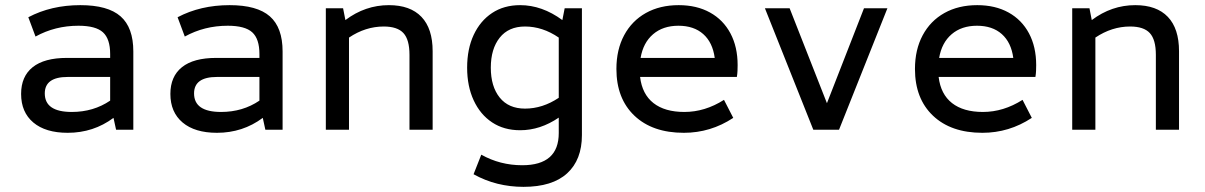

<svg xmlns="http://www.w3.org/2000/svg" viewBox="-20 -504 4680 746"><path d="M243 12Q157 12 109.5 -28Q62 -68 62 -139Q62 -207 107 -243Q152 -279 240 -279H408V-294Q408 -353 380 -378.5Q352 -404 285 -404Q194 -404 118 -362L90 -437Q179 -484 292 -484Q399 -484 448.5 -440.5Q498 -397 498 -304V0H431L421 -46Q343 12 243 12ZM259 -69Q343 -69 408 -113V-205H243Q154 -205 154 -141Q154 -69 259 -69Z M823 12Q737 12 689.5 -28Q642 -68 642 -139Q642 -207 687 -243Q732 -279 820 -279H988V-294Q988 -353 960 -378.5Q932 -404 865 -404Q774 -404 698 -362L670 -437Q759 -484 872 -484Q979 -484 1028.5 -440.5Q1078 -397 1078 -304V0H1011L1001 -46Q923 12 823 12ZM839 -69Q923 -69 988 -113V-205H823Q734 -205 734 -141Q734 -69 839 -69Z M1246 0V-472H1313L1322 -426Q1399 -484 1491 -484Q1574 -484 1617.5 -438.5Q1661 -393 1661 -305V0H1571V-291Q1571 -350 1547.5 -375.5Q1524 -401 1471 -401Q1400 -401 1336 -358V0Z M2014 222Q1962 222 1913.5 210Q1865 198 1820 173L1850 97Q1923 138 2009 138Q2151 138 2151 13V-47Q2079 2 2001 2Q1938 2 1892 -28.5Q1846 -59 1820.5 -114Q1795 -169 1795 -241Q1795 -314 1820.5 -368.5Q1846 -423 1892 -453.5Q1938 -484 2001 -484Q2086 -484 2165 -426L2174 -472H2241V21Q2241 117 2183.5 169.5Q2126 222 2014 222ZM2020 -82Q2088 -82 2151 -124V-358Q2088 -401 2020 -401Q1956 -401 1921.5 -357.5Q1887 -314 1887 -241Q1887 -168 1921.5 -125Q1956 -82 2020 -82Z M2637 12Q2515 12 2445 -54.5Q2375 -121 2375 -236Q2375 -311 2405 -367Q2435 -423 2489.5 -453.5Q2544 -484 2617 -484Q2687 -484 2738.5 -455.5Q2790 -427 2818 -374.5Q2846 -322 2846 -251Q2846 -240 2845.5 -228.5Q2845 -217 2843 -205H2467Q2475 -138 2519 -103.5Q2563 -69 2639 -69Q2719 -69 2793 -116L2829 -46Q2741 12 2637 12ZM2469 -279H2757Q2749 -339 2712.5 -371.5Q2676 -404 2616 -404Q2556 -404 2517.5 -371Q2479 -338 2469 -279Z M3140 0 2952 -472H3048L3193 -103L3337 -472H3428L3240 0Z M3797 12Q3675 12 3605 -54.5Q3535 -121 3535 -236Q3535 -311 3565 -367Q3595 -423 3649.5 -453.5Q3704 -484 3777 -484Q3847 -484 3898.5 -455.5Q3950 -427 3978 -374.5Q4006 -322 4006 -251Q4006 -240 4005.5 -228.5Q4005 -217 4003 -205H3627Q3635 -138 3679 -103.5Q3723 -69 3799 -69Q3879 -69 3953 -116L3989 -46Q3901 12 3797 12ZM3629 -279H3917Q3909 -339 3872.5 -371.5Q3836 -404 3776 -404Q3716 -404 3677.5 -371Q3639 -338 3629 -279Z M4146 0V-472H4213L4222 -426Q4299 -484 4391 -484Q4474 -484 4517.5 -438.5Q4561 -393 4561 -305V0H4471V-291Q4471 -350 4447.5 -375.5Q4424 -401 4371 -401Q4300 -401 4236 -358V0Z"/></svg>

Font: Sometype Mono Medium
Style: Regular
Weight: 500
Monospace: yes
Designer: Ryoichi Tsunekawa
Foundry: Dharma Type
Version: Version 1.000; ttfautohint (v1.8.3)